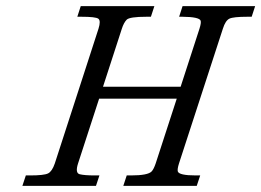

<svg xmlns="http://www.w3.org/2000/svg" viewBox="-20 -608 854 628"><path d="M623.5 0H383.3L394.5 -34.2H408.2Q463.9 -34.2 476.1 -47.4Q482.9 -54.7 489.3 -73.7L558.1 -285.2H304.2L235.4 -73.7Q225.1 -42 240.7 -38.1Q256.3 -34.2 290.5 -34.2H305.2L293.9 0H53.2L64.5 -34.2H78.1Q124 -34.2 137.2 -40.8Q150.4 -47.4 159.2 -73.2L302.2 -514.2Q310.5 -540.5 301.5 -546.9Q292.5 -553.2 246.6 -553.2H232.9L244.1 -587.9H484.9L473.6 -553.2H459Q403.8 -553.2 394.3 -543.5Q384.8 -533.7 378.4 -513.7L316.9 -324.2H570.8L632.3 -513.7Q638.7 -533.7 636.2 -540.5Q631.3 -552.7 576.7 -553.2H565.9L577.1 -587.9H814.5L803.2 -553.2H789.1Q743.2 -553.2 730.2 -546.9Q717.3 -540.5 709 -514.2L565.4 -73.2Q559.6 -54.7 561.5 -47.4Q565.4 -34.2 620.6 -34.2H634.8Z"/></svg>

Font: RIT Rachana
Style: Italic
Weight: 400
Designer: Hussain KH
Version: 1.5.2